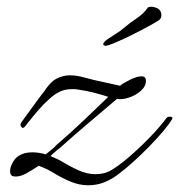

<svg xmlns="http://www.w3.org/2000/svg" viewBox="-20 -511 533 571"><path d="M295 -375Q287 -375 287 -380Q287 -383 291 -387Q292 -389 303 -396.5Q314 -404 327.5 -412.5Q341 -421 346 -426Q366 -443 386.5 -456.5Q407 -470 420 -489Q426 -491 429 -491Q436 -491 441 -489Q446 -487 449 -486Q460 -479 460 -466Q460 -458 455 -453L454 -452Q446 -446 423 -433.5Q400 -421 373 -407.5Q346 -394 323.5 -384.5Q301 -375 295 -375ZM242 40Q216 40 189.5 29Q163 18 134 0Q117 -10 95 -18Q76 -5 58.5 4.5Q41 14 27 14Q19 14 16 12Q10 9 10 -3Q10 -15 20 -31.5Q30 -48 52 -55Q63 -58 76 -58Q95 -58 116 -52Q142 -72 147 -79Q188 -114 229.5 -153.5Q271 -193 302 -223Q277 -231 257 -236Q237 -241 216 -244Q211 -245 206 -245.5Q201 -246 196 -246Q173 -246 157 -238Q141 -230 127 -217Q110 -202 94 -183.5Q78 -165 64 -147Q61 -143 55 -135.5Q49 -128 45 -132Q41 -136 41 -140Q41 -144 44 -148Q66 -178 84.5 -203.5Q103 -229 112 -240Q130 -268 149 -277.5Q168 -287 187 -287Q205 -287 223 -282.5Q241 -278 260 -273Q278 -269 298.5 -264.5Q319 -260 337 -256Q345 -263 366 -273.5Q387 -284 401 -284Q414 -284 414 -271Q414 -254 398.5 -240.5Q383 -227 362.5 -220.5Q342 -214 328 -217Q294 -188 246 -147.5Q198 -107 157 -70Q151 -66 144.5 -60Q138 -54 130 -47Q138 -43 145.5 -40Q153 -37 160 -33Q188 -16 213.5 -4.5Q239 7 264 7Q275 7 287 4.5Q299 2 311 -5Q332 -17 363 -43.5Q394 -70 425 -102Q456 -134 475 -160Q478 -164 485 -164Q489 -164 491.5 -162.5Q494 -161 492 -157Q484 -143 465.5 -121Q447 -99 423 -74.5Q399 -50 375 -28.5Q351 -7 332 7Q313 22 290.5 31Q268 40 242 40Z"/></svg>

Font: Allura
Style: Regular
Weight: 400
Designer: Robert E. Leuschke
Foundry: Robert E. Leuschke
Version: Version 1.110